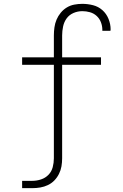

<svg xmlns="http://www.w3.org/2000/svg" viewBox="-20 -763 640 998"><path d="M95 215V177H148Q171 177 193.5 169.5Q216 162 232 145.5Q248 129 254 106Q260 83 260 60V-426H95V-465H260V-579Q260 -600 263 -621Q266 -642 274 -661Q282 -680 295.5 -696.5Q309 -713 327 -724Q345 -735 366 -739Q387 -743 408 -743Q436 -743 463.5 -736Q491 -729 512 -710.5Q533 -692 544 -665Q555 -638 555 -610Q555 -608 554.5 -606.5Q554 -605 554 -603H512Q512 -604 512 -605.5Q512 -607 512 -608Q512 -628 504.5 -647.5Q497 -667 482 -680.5Q467 -694 447.5 -699.5Q428 -705 408 -705Q384 -705 362 -695.5Q340 -686 326.5 -667.5Q313 -649 308 -625.5Q303 -602 303 -579V-465H505V-426H303V60Q303 81 299.5 101.5Q296 122 286.5 141Q277 160 262.5 175Q248 190 229 199Q210 208 189.5 211.5Q169 215 148 215Z"/></svg>

Font: Zed Sans Extralight Extended
Style: Regular
Weight: 200
Width: 7
Designer: Belleve Invis
Foundry: Belleve Invis
Version: Version 1.0.0; ttfautohint (v1.8.4)